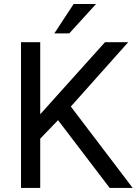

<svg xmlns="http://www.w3.org/2000/svg" viewBox="-20 -917 667 937"><path d="M263.2 -330.6 176.3 -240.2V0H82.5V-710.9H176.3V-359.4L492.2 -710.9H605.5L325.7 -397L627.4 0H515.1ZM339.4 -897.5H448.7L317.9 -753.9H245.1Z"/></svg>

Font: Noboto
Style: Regular
Weight: 400
Designer: Google
Version: Version 2.001101; 2014